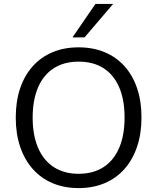

<svg xmlns="http://www.w3.org/2000/svg" viewBox="-20 -957 807 986"><path d="M383.5 8.9Q309.6 8.9 250.1 -16.3Q190.5 -41.5 148.4 -89Q106.2 -136.5 83.6 -203.2Q60.9 -269.9 60.9 -353Q60.9 -436.5 83.3 -503Q105.7 -569.5 147.8 -616.5Q189.9 -663.5 249.5 -688.7Q309.1 -713.9 383.5 -713.9Q457.8 -713.9 517.4 -689Q577 -664 619.4 -617Q661.7 -570 684.1 -503.5Q706.6 -437 706.6 -354Q706.6 -270.5 683.9 -203.5Q661.2 -136.5 619.1 -89Q577 -41.5 517.4 -16.3Q457.8 8.9 383.5 8.9ZM383.5 -64.5Q458.5 -64.5 511.2 -98.5Q563.8 -132.4 591.8 -197.1Q619.7 -261.8 619.7 -353Q619.7 -444.7 592 -508.9Q564.3 -573 511.7 -606.8Q459.1 -640.5 383.5 -640.5Q309.4 -640.5 256.5 -606.8Q203.6 -573 175.7 -508.6Q147.7 -444.1 147.7 -353Q147.7 -262.3 175.7 -197.6Q203.6 -133 256.5 -98.7Q309.4 -64.5 383.5 -64.5ZM352.2 -765 470.2 -936.9H561L414.2 -765Z"/></svg>

Font: Nunito Sans 12pt ExtraLight
Style: Regular
Weight: 200
Designer: Vernon Adams
Foundry: Vernon Adams
Version: Version 3.101;gftools[0.9.27]